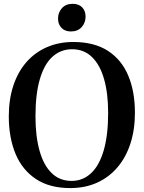

<svg xmlns="http://www.w3.org/2000/svg" viewBox="-20 -972 752 1004"><path d="M349.5 11.5Q240 12 168 -35.8Q96 -83.5 61 -168.2Q26 -253 26 -363.5Q26 -452.5 49.8 -524.2Q73.5 -596 118 -647Q162.5 -698 225 -725.2Q287.5 -752.5 364.5 -752.5Q473.5 -752 544.5 -706Q615.5 -660 650.5 -577Q685.5 -494 685.5 -382.5Q685.5 -293.5 662 -221.2Q638.5 -149 594.2 -97Q550 -45 488.2 -17Q426.5 11 349.5 11.5ZM354.5 -26Q413 -26 456 -66Q499 -106 522.2 -185.2Q545.5 -264.5 545.5 -382.5Q545.5 -484 524.2 -558.5Q503 -633 461 -673.8Q419 -714.5 357 -714.5Q298 -714.5 255 -676Q212 -637.5 188.8 -559.5Q165.5 -481.5 165.5 -363.5Q165.5 -259.5 186.8 -183.8Q208 -108 250 -67Q292 -26 354.5 -26ZM350.5 -807.5Q319.5 -807.5 301.5 -826.2Q283.5 -845 283.5 -874.5Q283.5 -907 304 -929.5Q324.5 -952 359.5 -952H360.5Q392 -952 409.8 -933.5Q427.5 -915 427.5 -885.5Q427.5 -853 407 -830.2Q386.5 -807.5 351.5 -807.5Z"/></svg>

Font: Merriweather 96pt SemiBold
Style: Regular
Weight: 600
Version: Version 2.100